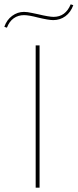

<svg xmlns="http://www.w3.org/2000/svg" viewBox="-31 -868 359 888"><path d="M134 -658H152V0H134ZM-11 -744Q0 -776 25 -794.5Q50 -813 80 -813Q95 -813 117.5 -808Q140 -803 146 -802Q196 -790 217 -790Q272 -790 296 -848L308 -844Q296 -811 271.5 -793Q247 -775 215 -775Q194 -775 144 -787Q102 -798 80 -798Q53 -798 32.5 -783.5Q12 -769 1 -740Z"/></svg>

Font: Ysabeau Thin
Style: Regular
Weight: 200
Designer: Christian Thalmann (Catharsis Fonts)
Version: Version 0.003